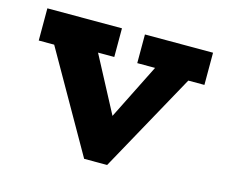

<svg xmlns="http://www.w3.org/2000/svg" viewBox="-76 -572 805 686"><g transform="rotate(15 326.5 -228.5)"><path d="M632.8 -471.2V-352.1H573.2L371.1 14.2H286.1L77.1 -352.1H20V-471.2H295.9V-365.2H235.8L344.2 -160.2L446.8 -365.2H380.9V-471.2Z"/></g></svg>

Font: BioRhyme ExtraBold
Style: Regular
Weight: 800
Designer: Aoife Mooney
Foundry: Aoife Mooney Type
Version: Version 1.500;PS 001.500;hotconv 1.0.88;makeotf.lib2.5.64775